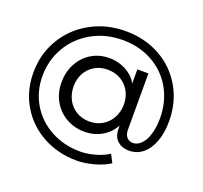

<svg xmlns="http://www.w3.org/2000/svg" viewBox="-145 -876 1275 1206"><g transform="rotate(20 493.0 -273.0)"><path d="M946 -268Q946 -191 924 -132Q902 -73 862.5 -41Q823 -9 771 -9Q727 -9 697.5 -33Q668 -57 664 -101L663 -137Q633 -83 581.5 -54Q530 -25 467 -25Q401 -25 346 -56Q291 -87 259 -142.5Q227 -198 227 -268Q227 -337 256.5 -393Q286 -449 339 -481.5Q392 -514 460 -514Q505 -514 544 -498.5Q583 -483 609.5 -459.5Q636 -436 647 -412V-507H721V-131Q721 -98 737 -80.5Q753 -63 778 -63Q808 -63 833 -88.5Q858 -114 872 -160.5Q886 -207 886 -266Q886 -375 837.5 -462Q789 -549 700.5 -599Q612 -649 498 -649Q387 -649 296 -598.5Q205 -548 153 -460Q101 -372 101 -265Q101 -161 151 -77.5Q201 6 289 53.5Q377 101 485 101Q531 101 583.5 86.5Q636 72 673 47L701 101Q660 128 599 145Q538 162 485 162Q359 162 257.5 106.5Q156 51 98 -46.5Q40 -144 40 -265Q40 -390 100 -491Q160 -592 265 -650Q370 -708 498 -708Q626 -708 728 -651.5Q830 -595 888 -494.5Q946 -394 946 -268ZM307 -271Q307 -222 328 -182Q349 -142 387.5 -119Q426 -96 474 -96Q524 -96 562 -119Q600 -142 621.5 -182Q643 -222 643 -271Q643 -319 621.5 -358Q600 -397 561.5 -419.5Q523 -442 473 -442Q425 -442 387 -419.5Q349 -397 328 -358Q307 -319 307 -271Z"/></g></svg>

Font: Kalaa
Style: Regular
Weight: 400
Version: Version 1.20 June 5, 2016